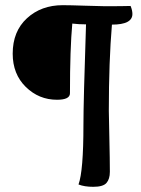

<svg xmlns="http://www.w3.org/2000/svg" viewBox="-20 -596 544 741"><path d="M312 -502Q284 -502 259 -505Q250 -407 250 -236Q250 -211 200 -211Q130 -211 79.5 -260.5Q29 -310 29 -389Q29 -475 84 -525.5Q139 -576 222 -576Q250 -576 308 -574Q366 -572 385 -572Q454 -572 484 -573Q491 -556 491 -542Q491 -501 412 -501Q400 -359 400 -168Q400 -156 402 -67Q404 22 404 67Q404 95 391 110Q378 125 340 125Q306 125 283 116Q302 64 302 -113Q302 -204 312 -502Z"/></svg>

Font: Overlock
Style: Black
Weight: 900
Designer: Dario Muhafara
Foundry: Dario Manuel Muhafara
Version: Version 1.001